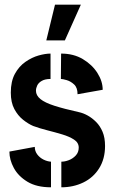

<svg xmlns="http://www.w3.org/2000/svg" viewBox="-20 -792 487 817"><path d="M177 -620 214 -772H324L256 -620ZM241 5V-104Q256 -104 273 -110.5Q290 -117 302.5 -130.5Q315 -144 315 -164Q315 -185 295 -198Q275 -211 245 -220Q215 -229 181.5 -237.5Q148 -246 121 -256Q100 -265 78 -282.5Q56 -300 41 -328Q26 -356 26 -398Q26 -446 43.5 -478Q61 -510 88.5 -529Q116 -548 144.5 -556Q173 -564 195 -564V-456Q172 -456 158 -448Q144 -440 138.5 -428.5Q133 -417 133 -406Q133 -386 152 -370.5Q171 -355 211.5 -342Q252 -329 315 -315Q334 -311 353 -300.5Q372 -290 389 -273Q406 -256 416.5 -231Q427 -206 427 -171Q427 -116 402 -76Q377 -36 334.5 -15.5Q292 5 241 5ZM197 5Q136 5 97 -18.5Q58 -42 39 -77Q20 -112 20 -147L128 -167Q128 -149 138.5 -135Q149 -121 165 -113Q181 -105 197 -104ZM310 -391Q310 -419 295.5 -432.5Q281 -446 264 -451Q247 -456 239 -456L240 -564Q293 -564 332.5 -540.5Q372 -517 394.5 -481.5Q417 -446 417 -410Z"/></svg>

Font: Stick No Bills
Style: Bold
Weight: 700
Version: Version 2.000